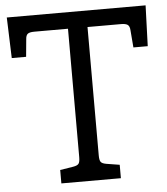

<svg xmlns="http://www.w3.org/2000/svg" viewBox="-52 -767 708 813"><g transform="rotate(-5 302.0 -360.0)"><path d="M597 -720 591 -547H530L524 -621Q523 -638 514.5 -644Q506 -650 486 -650H344V-104Q344 -84 349.5 -76.5Q355 -69 373 -66L429 -57V0H176V-57L232 -66Q250 -69 255.5 -76.5Q261 -84 261 -104V-650H118Q98 -650 90 -644Q82 -638 81 -621L74 -547H13L7 -720Z"/></g></svg>

Font: Enriqueta
Style: Regular
Weight: 400
Designer: Viviana Monsalve, Gustavo Ibarra
Foundry: 72Puntos
Version: Version 2.000